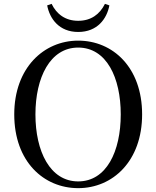

<svg xmlns="http://www.w3.org/2000/svg" viewBox="-20 -960 812 997"><path d="M225 -932C238 -863 287 -794 386 -794C486 -794 535 -863 548 -932L525 -940C498 -886 453 -852 386 -852C320 -852 274 -886 248 -940ZM386 17C566 17 718 -124 718 -366C718 -610 566 -749 386 -749C207 -749 54 -607 54 -366C54 -121 207 17 386 17ZM386 -18C240 -18 164 -174 164 -366C164 -557 240 -713 386 -713C533 -713 607 -557 607 -366C607 -174 533 -18 386 -18Z"/></svg>

Font: Source Han Serif CN Medium
Style: Regular
Weight: 500
Designer: Ryoko NISHIZUKA 西塚涼子 (kana & ideographs); Frank Grießhammer (Latin, Greek & Cyrillic); Wenlong ZHANG 张文龙 (bopomofo); San
Foundry: Adobe
Version: Version 2.002;hotconv 1.1.0;makeotfexe 2.6.0